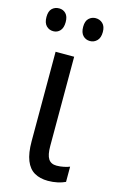

<svg xmlns="http://www.w3.org/2000/svg" viewBox="-124 -771 512 829"><g transform="rotate(15 131.5 -356.0)"><path d="M150 -138Q150 -98 161.5 -80.5Q173 -63 198 -63Q214 -63 230.5 -66.5Q247 -70 256 -74V-6Q242 1 221.5 5.5Q201 10 179 10Q143 10 118 -4.5Q93 -19 80 -51.5Q67 -84 67 -137V-537H150ZM-10 -672Q-10 -698 2.5 -710Q15 -722 34 -722Q52 -722 64 -709.5Q76 -697 76 -672Q76 -646 64 -633Q52 -620 34 -620Q15 -620 2.5 -633Q-10 -646 -10 -672ZM154 -672Q154 -698 167 -710Q180 -722 197 -722Q216 -722 229 -709.5Q242 -697 242 -672Q242 -646 229 -633Q216 -620 198 -620Q179 -620 166.5 -633Q154 -646 154 -672Z"/></g></svg>

Font: Noto Sans Display Condensed
Style: Regular
Weight: 400
Width: 3
Designer: Monotype Design Team
Foundry: Monotype Imaging Inc.
Version: Version 2.003